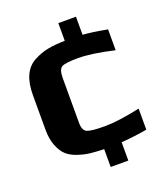

<svg xmlns="http://www.w3.org/2000/svg" viewBox="-126 -744 716 839"><g transform="rotate(-20 232.0 -324.5)"><path d="M446 -90V-188C377.3 -173.3 322.7 -166 282 -166C240 -166 212.5 -168.8 199.5 -174.5C186.5 -180.2 180 -194.7 180 -218V-426C180 -453.3 185.5 -470.2 196.5 -476.5C207.5 -482.8 232.7 -486 272 -486C314 -486 369.7 -478 439 -462V-559C392.3 -567.7 354.7 -573 326 -575V-659H244V-577C212.7 -576.3 186 -573.8 164 -569.5C142 -565.2 120 -557.2 98 -545.5C76 -533.8 59.5 -516 48.5 -492C37.5 -468 32 -437.7 32 -401V-240C32 -211.3 36.2 -186.5 44.5 -165.5C52.8 -144.5 63.2 -128.3 75.5 -117C87.8 -105.7 104 -96.7 124 -90C144 -83.3 162.8 -79 180.5 -77C198.2 -75 219.3 -73.7 244 -73V10H326V-75C367.3 -78.3 407.3 -83.3 446 -90Z"/></g></svg>

Font: Play
Style: Bold
Weight: 700
Designer: Jonas Hecksher
Foundry: Jonas Hecksher, Playtypeª, e-types AS
Version: Version 1.002